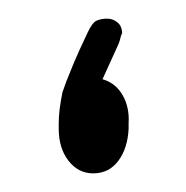

<svg xmlns="http://www.w3.org/2000/svg" viewBox="-20 -186 200 206"><path d="M90 -101Q104 -97 111.5 -84Q119 -71 118 -54V-48Q117 -27 107 -13.5Q97 0 80 0Q64 0 53.5 -13.5Q43 -27 43 -48V-53Q43 -61 44 -69Q45 -77 47 -87Q49 -93 51.5 -99.5Q54 -106 59 -118Q64 -130 74 -151Q79 -162 84 -164Q89 -166 95 -166Q101 -166 106 -162Q111 -158 111 -150Q110 -149 109 -144.5Q108 -140 105 -134Z"/></svg>

Font: Beiruti
Style: Regular
Weight: 400
Version: Version 1.00